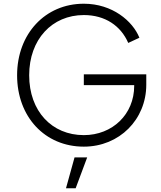

<svg xmlns="http://www.w3.org/2000/svg" viewBox="-20 -777 868 1033"><path d="M431 12C623 12 767 -135 767 -321V-377H431V-319H702V-315C702 -162 585 -50 431 -50C259 -50 137 -179 137 -372C137 -565 260 -696 431 -696C546 -696 630 -638 670 -546L730 -574C694 -664 584 -757 431 -757C223 -757 72 -595 72 -372C72 -149 221 12 431 12ZM387 236 449 70H381L335 236Z"/></svg>

Font: Plus Jakarta Sans Light
Style: Regular
Weight: 300
Designer: Gumpita Rahayu
Foundry: Tokotype
Version: Version 2.071;gftools[0.9.30]